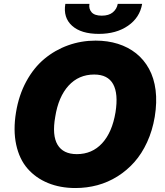

<svg xmlns="http://www.w3.org/2000/svg" viewBox="-20 -943 835 973"><path d="M764.2 -350.9Q752.5 -281.2 725.5 -222.5Q698.5 -163.7 660.7 -121.3Q622.9 -78.8 575.3 -49Q527.7 -19.2 473.9 -4.6Q420.1 9.9 362.2 9.9Q285.2 9.9 223 -15.6Q160.9 -41.2 119.5 -88.8Q78.1 -136.4 62.1 -209.7Q46.2 -283 61.1 -373.6Q75.3 -460.6 113.1 -530.2Q150.9 -599.8 204.9 -644.7Q258.9 -689.6 325.3 -713.4Q391.7 -737.2 464.5 -737.2Q525.6 -737.2 577.6 -720.9Q629.6 -704.5 669.6 -672.8Q709.5 -641 735.1 -594.3Q760.7 -547.6 768.5 -486.5Q776.3 -425.4 764.2 -350.9ZM565.3 -373.6Q580.3 -468 553.3 -516.7Q526.3 -565.3 457.4 -565.3Q378.9 -565.3 327.4 -508.9Q275.9 -452.4 259.9 -350.9Q243.3 -257.1 271.7 -209.5Q300.1 -161.9 369.3 -161.9Q446.7 -161.9 497.5 -217Q548.3 -272 565.3 -373.6ZM576.7 -923.3H700.3Q688.6 -854 629.1 -812.7Q569.6 -771.3 480.8 -771.3Q391 -771.3 345.2 -812.5Q299.4 -853.7 311.1 -923.3H433.2Q429 -898.4 444.1 -881Q459.2 -863.6 495.7 -863.6Q531.6 -863.6 551.8 -880.5Q572.1 -897.4 576.7 -923.3Z"/></svg>

Font: Karasuma Gothic
Style: Italic
Weight: 900
Italic angle: -9.39999°
Designer: Rasmus Andersson / Ryoko Nishizuka
Foundry: Genbu
Version: Version 1.00